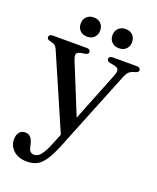

<svg xmlns="http://www.w3.org/2000/svg" viewBox="-160 -737 874 1071"><g transform="rotate(20 277.0 -201.0)"><path d="M319.5 -60 265 49 72 -395.5Q63.5 -416.5 54.2 -423.8Q45 -431 22.5 -435.5Q13 -438 9.2 -442.2Q5.5 -446.5 5.5 -453Q5.5 -461 11.5 -465.2Q17.5 -469.5 27.5 -469.5H229Q239.5 -469.5 245.2 -465.2Q251 -461 251 -453Q251 -446.5 247 -442.2Q243 -438 232.5 -436L211 -432.5Q187 -428 183 -416.8Q179 -405.5 190.5 -377ZM233.5 97.5 274 -2.5 287.5 -30 424 -372.5Q436 -401.5 431.8 -414Q427.5 -426.5 403 -431L380.5 -435Q370.5 -437 366 -441.5Q361.5 -446 361.5 -453Q361.5 -461 367.5 -465.2Q373.5 -469.5 383.5 -469.5H526.5Q537 -469.5 542.8 -465Q548.5 -460.5 548.5 -453Q548.5 -447 544.5 -442.8Q540.5 -438.5 530.5 -435.5Q506.5 -429.5 495.2 -419.2Q484 -409 473.5 -383L282 92.5Q258 151 236.2 183.2Q214.5 215.5 189.8 228Q165 240.5 131.5 240.5Q80.5 240.5 51.2 213.5Q22 186.5 22 148.5Q22 121 34.8 105.8Q47.5 90.5 68.5 90.5Q89.5 90.5 100.8 103.5Q112 116.5 117.5 138.5L122 155.5Q124.5 174 133.5 182.5Q142.5 191 155 191Q168.5 191 180.2 183.5Q192 176 205 155.8Q218 135.5 233.5 97.5ZM209 -529Q182.5 -529 166.8 -544.8Q151 -560.5 151 -585.5Q151 -611.5 166.8 -627.2Q182.5 -643 209 -643Q235 -643 250.8 -627.2Q266.5 -611.5 266.5 -585.5Q266.5 -561 250.8 -545Q235 -529 209 -529ZM397.5 -529Q371.5 -529 355.5 -544.8Q339.5 -560.5 339.5 -586Q339.5 -611 355.5 -627Q371.5 -643 397.5 -643Q424.5 -643 440.2 -627.2Q456 -611.5 456 -585.5Q456 -561 440.2 -545Q424.5 -529 397.5 -529Z"/></g></svg>

Font: Fraunces Wonky
Style: Regular
Weight: 400
Version: Version 1.000;[b76b70a41]